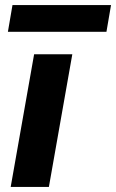

<svg xmlns="http://www.w3.org/2000/svg" viewBox="-20 -734 456 754"><path d="M22 0 114 -521H264L172 0ZM11 -609 29 -714H416L398 -609Z"/></svg>

Font: DM Sans 10pt Black
Style: Italic
Weight: 900
Italic angle: -10°
Version: Version 4.004;gftools[0.9.30]